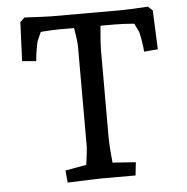

<svg xmlns="http://www.w3.org/2000/svg" viewBox="-52 -760 794 816"><g transform="rotate(-5 345.5 -352.5)"><path d="M199 -47 289 -63Q298 -126 298 -140V-566Q298 -591 288 -647H226Q196 -647 146 -643L129 -605Q125 -589 121 -564.5Q117 -540 116 -521L56 -526L63 -692L82 -710Q177 -705 196 -705H495Q517 -705 609 -710L628 -692L635 -526L576 -521Q575 -540 571 -564.5Q567 -589 563 -605L545 -643Q497 -647 465 -647H401Q394 -577 394 -536V-170Q394 -135 401 -63L500 -56L494 0H351Q329 0 204 5Z"/></g></svg>

Font: Andada Pro Medium
Style: Regular
Weight: 500
Designer: Carolina Giovagnoli
Foundry: Huerta Tipografica
Version: Version 3.005; ttfautohint (v1.8.4)